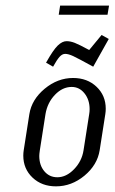

<svg xmlns="http://www.w3.org/2000/svg" viewBox="-20 -660 406 680"><path d="M62.5 -108.9Q62.5 -118.2 64 -127.9L84 -255.9Q92.3 -307.6 138.2 -345.7Q184.1 -383.8 238.8 -383.8Q289.1 -383.8 321.8 -352.8Q354.5 -321.8 354.5 -274.9Q354.5 -265.6 353 -255.9L333 -127.9Q324.7 -75.7 279.1 -37.8Q233.4 0 178.2 0Q127.9 0 95.2 -31Q62.5 -62 62.5 -108.9ZM119.1 -107.9Q119.1 -74.7 137 -53.5Q154.8 -32.2 183.1 -32.2Q214.8 -32.2 242.4 -60.8Q270 -89.4 275.9 -127.9L295.9 -255.9Q297.4 -264.6 297.4 -273.4Q297.4 -306.6 279.3 -329.3Q261.2 -352.1 233.9 -352.1Q201.2 -352.1 174.6 -324.2Q147.9 -296.4 141.1 -255.9L121.1 -127.9Q119.1 -114.3 119.1 -107.9ZM143.1 -438Q168.5 -483.4 184.6 -498.8Q200.7 -514.2 215.8 -514.2Q229.5 -514.2 245.1 -508.1Q260.7 -502 295.9 -482.9L339.8 -536.1L365.2 -522L310.1 -423.8Q256.8 -453.1 239.5 -461.2Q222.2 -469.2 210.9 -469.2Q200.2 -469.2 190.7 -458.5Q181.2 -447.8 168 -423.8ZM188 -607.9 192.9 -640.1H366.2L360.8 -607.9Z"/></svg>

Font: Gawaa
Style: Italic
Weight: 400
Designer: T. Christopher White
Version: Version 1.0